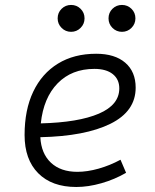

<svg xmlns="http://www.w3.org/2000/svg" viewBox="-20 -744 626 774"><path d="M292 -51.3Q332 -51.3 377.7 -64.2Q423.3 -77.1 465.8 -100.1L488.3 -47.4Q441.9 -20.5 388.9 -5.4Q335.9 9.8 287.6 9.8Q189 9.8 134 -45.7Q79.1 -101.1 79.1 -199.7Q79.1 -301.3 114 -374.5Q148.9 -447.8 213.6 -487.5Q278.3 -527.3 367.7 -527.3Q442.9 -527.3 484.9 -491.2Q526.9 -455.1 526.9 -390.6Q526.9 -295.4 425.3 -245.1Q323.7 -194.8 142.6 -190.9Q146 -125 185.3 -88.1Q224.6 -51.3 292 -51.3ZM144.5 -246.6Q296.4 -250.5 378.7 -285.9Q460.9 -321.3 460.9 -387.7Q460.9 -424.3 434.6 -445.3Q408.2 -466.3 360.4 -466.3Q269 -466.3 212.2 -408Q155.3 -349.6 144.5 -246.6ZM266.6 -615.7Q244.1 -615.7 228.3 -631.6Q212.4 -647.5 212.4 -669.9Q212.4 -692.9 228.3 -708.5Q244.1 -724.1 266.6 -724.1Q289.1 -724.1 304.9 -708.5Q320.8 -692.9 320.8 -669.9Q320.8 -647.5 304.9 -631.6Q289.1 -615.7 266.6 -615.7ZM471.7 -615.7Q449.2 -615.7 433.3 -631.6Q417.5 -647.5 417.5 -669.9Q417.5 -692.9 433.3 -708.5Q449.2 -724.1 471.7 -724.1Q494.1 -724.1 510 -708.5Q525.9 -692.9 525.9 -669.9Q525.9 -647.5 510 -631.6Q494.1 -615.7 471.7 -615.7Z"/></svg>

Font: Cascadia Mono Light
Style: Italic
Weight: 300
Italic angle: -10°
Monospace: yes
Designer: Aaron Bell
Foundry: Saja Typeworks
Version: Version 2404.023; ttfautohint (v1.8.4)